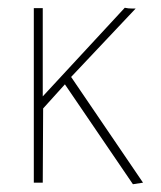

<svg xmlns="http://www.w3.org/2000/svg" viewBox="-20 -470 415 494"><path d="M322 4 147 -253 91 -191 90 0H67V-449H90V-222L301 -450Q306 -449 310.5 -448.5Q315 -448 321 -448H329L163 -272L348 0Z"/></svg>

Font: Inconsolata Condensed ExtraLight
Style: Regular
Weight: 200
Width: 3
Monospace: yes
Designer: Raph Levien, Cyreal, Brenton Simpson
Foundry: Raph Levien, Cyreal, Google
Version: Version 3.100; ttfautohint (v1.8.4.7-5d5b)